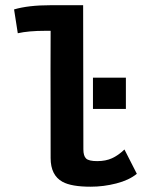

<svg xmlns="http://www.w3.org/2000/svg" viewBox="-20 -704 558 733"><path d="M334.9 -407.5H460.6V-288H334.9ZM173.3 -684.1H297.4Q297.4 -684.1 298.3 -133.8Q298.3 -108.9 308.6 -98.9Q318.8 -88.9 351.1 -88.9Q383.8 -88.9 407.7 -99.9Q431.6 -110.8 455.1 -133.3L502.4 -40.5Q472.7 -16.1 424.1 -3.7Q375.5 8.8 326.2 8.8Q252.9 8.8 218.8 -9.8Q173.3 -34.7 173.3 -100.6Q173.3 -156.2 173.1 -270.3Q172.9 -384.3 172.9 -439.9Q172.9 -535.6 173.3 -586.4H153.8Q88.9 -586.4 47.9 -577.1L33.7 -668Q87.9 -684.1 173.3 -684.1Z"/></svg>

Font: Fantasque Sans Mono
Style: Bold
Weight: 700
Monospace: yes
Designer: Jany Belluz
Version: Version 1.8.0 ; ttfautohint (v1.8.2)